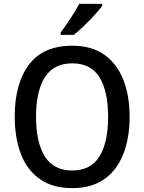

<svg xmlns="http://www.w3.org/2000/svg" viewBox="-20 -961 744 991"><path d="M649 -358Q649 -249 616.5 -166Q584 -83 518.5 -36.5Q453 10 353 10Q251 10 185 -37Q119 -84 87.5 -167Q56 -250 56 -359Q56 -530 129.5 -627.5Q203 -725 353 -725Q453 -725 518.5 -678.5Q584 -632 616.5 -549.5Q649 -467 649 -358ZM166 -358Q166 -226 211.5 -153.5Q257 -81 352 -81Q448 -81 493 -153Q538 -225 538 -358Q538 -490 493.5 -562Q449 -634 353 -634Q257 -634 211.5 -562Q166 -490 166 -358ZM508 -931Q494 -912 468 -883.5Q442 -855 413 -827Q384 -799 361 -781H293V-793Q317 -825 344 -866Q371 -907 389 -941H508Z"/></svg>

Font: Noto Sans Gujarati UI SemiCondensed Medium
Style: Regular
Weight: 500
Width: 4
Designer: Jelle Bosma - Monotype Design Team, Universal Thirst
Foundry: Monotype Imaging Inc.
Version: Version 2.106; ttfautohint (v1.8.4.7-5d5b)